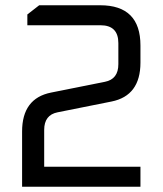

<svg xmlns="http://www.w3.org/2000/svg" viewBox="-20 -710 618 730"><path d="M64 0V-210Q64 -336 174 -358L379 -399Q430 -409 430 -466V-546Q430 -614 362 -614H84V-655L129 -690H361Q514 -690 514 -537V-472Q514 -346 404 -324L199 -283Q148 -273 148 -216V-76H514V0Z"/></svg>

Font: Oxanium
Style: Regular
Weight: 400
Designer: Severin Meyer
Version: Version 1.001